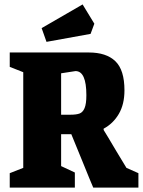

<svg xmlns="http://www.w3.org/2000/svg" viewBox="-20 -847 646 867"><path d="M24 -65 85 -89V-521L24 -545V-610H381Q460 -610 501 -570.5Q542 -531 542 -439Q542 -376 516.5 -332.5Q491 -289 448 -266V-260Q462 -238 505 -165L551 -89L605 -65V0H401Q392 -20 352 -119Q346 -133 302 -241H256V-97L318 -68V0H24ZM370 -417Q370 -526 321 -526L256 -516V-329H298Q325 -329 339.5 -334.5Q354 -340 362 -359Q370 -378 370 -417ZM190 -658 168 -720 353 -827 406 -740 389 -694Z"/></svg>

Font: Grenze ExtraBold
Style: Regular
Weight: 800
Designer: Renata Polastri
Foundry: Omnibus-Type
Version: Version 1.002; ttfautohint (v1.8)